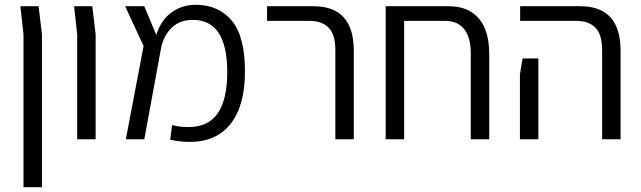

<svg xmlns="http://www.w3.org/2000/svg" viewBox="-20 -581 2675 801"><path d="M78 -438 65 -555H141L155 -438V200H78Z M302 -438 289 -555H365L379 -438V0H302Z M772 11Q734 11 690 2L698 -59Q731 -51 766 -51Q849 -51 888.5 -108.5Q928 -166 928 -280Q928 -498 785 -498Q731 -498 698 -467Q665 -436 653 -386L582 0H505L579 -389L502 -555H582L632 -435Q652 -498 696 -529.5Q740 -561 796 -561Q891 -561 946.5 -495.5Q1002 -430 1002 -283Q1002 -141 942.5 -65Q883 11 772 11Z M1379 -372Q1379 -437 1351 -465.5Q1323 -494 1271 -494H1094V-555H1288Q1456 -555 1456 -369V0H1379Z M2021 -355V0H1944V-358Q1944 -425 1916.5 -459.5Q1889 -494 1836 -494H1666V0H1589V-529V-555H1853Q1933 -555 1977 -504.5Q2021 -454 2021 -355Z M2492 -372Q2492 -437 2464 -465.5Q2436 -494 2384 -494H2150V-555H2401Q2569 -555 2569 -369V0H2492ZM2149 -270 2160 -337H2226V0H2149Z"/></svg>

Font: Assistant-zap
Style: zap
Weight: 400
Designer: Hebrew By Ben Nathan, Latin by Paul Hunt
Version: Version 2.001